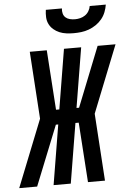

<svg xmlns="http://www.w3.org/2000/svg" viewBox="-103 -1001 715 1046"><g transform="rotate(-5 254.5 -477.5)"><path d="M57 0H-41L105 -367L81 -735H174L196 -408H214L268 -735H362L308 -408H322L452 -735H550L404 -368L428 0H335L313 -327H295L241 0H147L201 -327H188ZM329 -815Q309 -815 289 -817.5Q269 -820 251 -827.5Q233 -835 218.5 -847.5Q204 -860 195.5 -877Q187 -894 186 -914.5Q185 -935 188 -955H276Q274 -941 277.5 -927.5Q281 -914 290.5 -905.5Q300 -897 313.5 -893.5Q327 -890 342 -890Q356 -890 370.5 -893.5Q385 -897 397.5 -905.5Q410 -914 418 -927.5Q426 -941 428 -955H516Q513 -935 505 -914.5Q497 -894 483 -877Q469 -860 450.5 -847.5Q432 -835 411.5 -827.5Q391 -820 370 -817.5Q349 -815 329 -815Z"/></g></svg>

Font: Iosevka SS04 Oblique
Style: Bold
Weight: 700
Italic angle: -9°
Monospace: yes
Designer: Belleve Invis
Foundry: Belleve Invis
Version: Version 19.0.0; ttfautohint (v1.8.4)